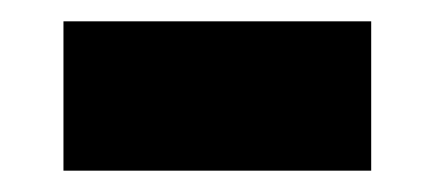

<svg xmlns="http://www.w3.org/2000/svg" viewBox="-20 -344 408 180"><path d="M328 -184H39.5V-324H328Z"/></svg>

Font: Anek Devanagari ExtraBold
Style: Regular
Weight: 800
Designer: Kailash Malviya (Devanagari) & Yesha Goshar (Latin)
Foundry: Ek Type
Version: Version 1.003